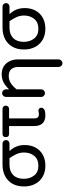

<svg xmlns="http://www.w3.org/2000/svg" viewBox="741 -1319 763 2285"><g transform="rotate(-90 1122.5 -176.5)"><path d="M293 -18Q217 -18 161.5 -50.5Q106 -83 76 -140Q46 -197 46 -272Q46 -354 79 -411Q112 -468 170.5 -498Q229 -528 306 -528H555Q573 -528 585.5 -516.5Q598 -505 598 -487Q598 -468 585.5 -456.5Q573 -445 555 -445H467Q508 -400 523.5 -356.5Q539 -313 539 -263Q539 -191 509 -135.5Q479 -80 423.5 -49Q368 -18 293 -18ZM293 -101Q369 -101 409.5 -150Q450 -199 450 -271Q450 -321 431 -362Q412 -403 383 -445H305Q226 -445 181.5 -400.5Q137 -356 137 -275Q137 -201 177 -151Q217 -101 293 -101Z M893 -18Q829 -18 797 -52Q765 -86 765 -150V-450H672Q633 -450 633 -489Q633 -528 672 -528H969Q986 -528 997 -517Q1008 -506 1008 -489Q1008 -473 997 -461.5Q986 -450 969 -450H856V-151Q856 -121 868.5 -108Q881 -95 905 -95Q920 -95 929 -98Q940 -101 949 -101Q963 -101 973 -91.5Q983 -82 983 -66Q983 -54 974.5 -42.5Q966 -31 948 -25Q940 -23 926 -20.5Q912 -18 893 -18Z M1513 185Q1494 185 1481 171.5Q1468 158 1468 140V-336Q1468 -454 1361 -454Q1315 -454 1277.5 -431Q1240 -408 1202 -361V-68Q1202 -50 1188.5 -36.5Q1175 -23 1156 -23Q1138 -23 1124.5 -36.5Q1111 -50 1111 -68V-487Q1111 -505 1124.5 -519Q1138 -533 1156 -533Q1175 -533 1188.5 -519Q1202 -505 1202 -487V-450Q1243 -494 1285.5 -516Q1328 -538 1383 -538Q1436 -538 1477 -512Q1516 -487 1537 -443Q1558 -399 1558 -345V140Q1558 158 1544.5 171.5Q1531 185 1513 185Z M1923 -18Q1847 -18 1791.5 -50.5Q1736 -83 1706 -140Q1676 -197 1676 -272Q1676 -354 1709 -411Q1742 -468 1800.5 -498Q1859 -528 1936 -528H2185Q2203 -528 2215.5 -516.5Q2228 -505 2228 -487Q2228 -468 2215.5 -456.5Q2203 -445 2185 -445H2097Q2138 -400 2153.5 -356.5Q2169 -313 2169 -263Q2169 -191 2139 -135.5Q2109 -80 2053.5 -49Q1998 -18 1923 -18ZM1923 -101Q1999 -101 2039.5 -150Q2080 -199 2080 -271Q2080 -321 2061 -362Q2042 -403 2013 -445H1935Q1856 -445 1811.5 -400.5Q1767 -356 1767 -275Q1767 -201 1807 -151Q1847 -101 1923 -101Z"/></g></svg>

Font: Huninn
Style: Regular
Weight: 400
Designer: justfont
Foundry: justfont
Version: Version 1.003